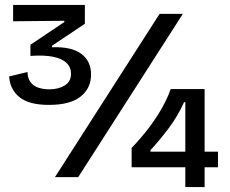

<svg xmlns="http://www.w3.org/2000/svg" viewBox="-20 -716 928 776"><path d="M178 -292Q97 -292 58.5 -323.5Q20 -355 17 -407L91 -425Q92 -398 104.5 -382.5Q117 -367 137 -361Q157 -355 179 -355Q216 -355 241.5 -370.5Q267 -386 267 -418Q267 -444 249 -461.5Q231 -479 195 -486.5Q159 -494 103 -490V-535L240 -627V-632L33 -630V-696H323V-620L190 -531V-525Q269 -528 308.5 -498.5Q348 -469 348 -415Q348 -359 305.5 -325.5Q263 -292 178 -292ZM202 0 625 -660H719L296 0ZM512 -40V-118Q551 -159 581 -198.5Q611 -238 633.5 -277.5Q656 -317 670 -356H807V40H729V-303H724Q698 -246 662 -198Q626 -150 588 -109V-103H861V-40Z"/></svg>

Font: Bricolage Grotesque 72pt
Style: Regular
Weight: 400
Version: Version 1.001;gftools[0.9.33.dev8+g029e19f]